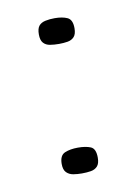

<svg xmlns="http://www.w3.org/2000/svg" viewBox="-52 -380 298 419"><g transform="rotate(-10 97.5 -171.0)"><path d="M57 -27Q57 -46 69 -51Q81 -56 98 -56Q115 -56 126 -51.5Q137 -47 137 -27Q137 -14 131.5 -8Q126 -2 117 -0.5Q108 1 97 1Q87 1 78 -0.5Q69 -2 63 -8Q57 -14 57 -27ZM57 -314Q57 -327 62 -333Q67 -339 76.5 -341Q86 -343 97 -343Q114 -343 125 -338Q136 -333 136 -314Q136 -301 130.5 -295Q125 -289 116 -287.5Q107 -286 97 -286Q86 -286 77 -287.5Q68 -289 62.5 -295Q57 -301 57 -314Z"/></g></svg>

Font: Genos Thin
Style: Regular
Weight: 400
Version: Version 1.010